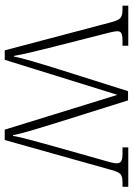

<svg xmlns="http://www.w3.org/2000/svg" viewBox="108 -684 576 833"><g transform="rotate(90 396.5 -268.0)"><path d="M78 -458 199 0H240L392 -489L543 0H588L716 -456C729 -505 736 -511 776 -511H791V-536H620V-511H646C681 -511 689 -503 689 -485C689 -472 682 -448 674 -421L615 -212C594 -134 576 -73 570 -36H567C560 -76 528 -178 513 -226L416 -535H376L274 -212C259 -163 231 -73 226 -40H223C218 -74 196 -162 184 -210L130 -422C125 -441 116 -476 116 -487C116 -504 123 -511 158 -511H179V-536H5V-511H17C57 -511 66 -505 78 -458Z"/></g></svg>

Font: Noto Serif Sinhala SemiCondensed ExtraLight
Style: Regular
Weight: 200
Width: 4
Designer: Jelle Bosma - Monotype Design Team
Foundry: Monotype Imaging Inc.
Version: Version 2.007